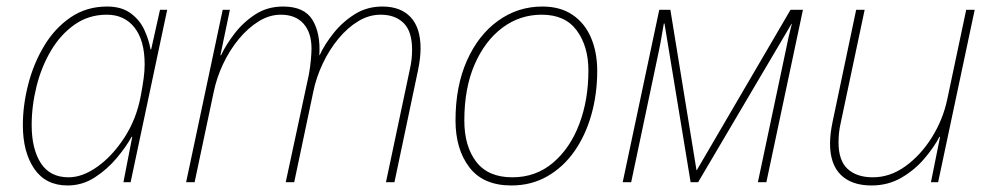

<svg xmlns="http://www.w3.org/2000/svg" viewBox="-20 -558 3034 588"><path d="M187 10Q120 10 85 -41Q50 -92 50 -175Q50 -236 66.5 -300Q83 -364 115.5 -418Q148 -472 196.5 -505Q245 -538 308 -538Q352 -538 380 -517.5Q408 -497 422 -466.5Q436 -436 441 -407H443L470 -528H492L380 0H358L385 -139H383Q366 -108 337 -73.5Q308 -39 270 -14.5Q232 10 187 10ZM190 -15Q233 -15 279 -48Q325 -81 361.5 -137.5Q398 -194 411 -264Q417 -296 420 -318.5Q423 -341 423 -361Q423 -434 392 -473.5Q361 -513 307 -513Q252 -513 209 -483Q166 -453 136.5 -403.5Q107 -354 92 -294Q77 -234 77 -175Q77 -102 105 -58.5Q133 -15 190 -15Z M550 0 662 -528H684L655 -389H657Q672 -421 698.5 -455.5Q725 -490 762 -514Q799 -538 847 -538Q912 -538 937 -497Q962 -456 958 -389H959Q974 -422 1001.5 -456.5Q1029 -491 1066.5 -514.5Q1104 -538 1151 -538Q1207 -538 1237.5 -505.5Q1268 -473 1268 -410Q1268 -380 1260 -342L1188 0H1162L1235 -345Q1239 -362 1240.5 -377Q1242 -392 1242 -406Q1242 -462 1216 -487.5Q1190 -513 1146 -513Q1110 -513 1077 -493Q1044 -473 1016 -439Q988 -405 968 -362.5Q948 -320 939 -275L881 0H855L926 -330Q930 -352 932 -374Q934 -396 934 -409Q934 -458 909.5 -485.5Q885 -513 840 -513Q805 -513 772 -492.5Q739 -472 711 -438Q683 -404 663 -361.5Q643 -319 634 -274L576 0Z M1546 10Q1460 10 1417.5 -45.5Q1375 -101 1375 -189Q1375 -294 1410 -372.5Q1445 -451 1505.5 -494.5Q1566 -538 1641 -538Q1696 -538 1733.5 -512.5Q1771 -487 1790 -442.5Q1809 -398 1809 -341Q1809 -270 1791 -206.5Q1773 -143 1739 -94.5Q1705 -46 1656 -18Q1607 10 1546 10ZM1549 -15Q1621 -15 1673.5 -59.5Q1726 -104 1754 -178Q1782 -252 1782 -342Q1782 -416 1746.5 -464.5Q1711 -513 1639 -513Q1572 -513 1518.5 -473Q1465 -433 1433.5 -360.5Q1402 -288 1402 -189Q1402 -110 1438.5 -62.5Q1475 -15 1549 -15Z M1887 0 1999 -528H2033L2113 -37H2114L2401 -528H2439L2327 0H2301L2387 -406Q2391 -427 2395 -444.5Q2399 -462 2405 -485H2404L2118 0H2095L2015 -486H2013Q2009 -464 2006 -445.5Q2003 -427 1998 -403L1913 0Z M2649 10Q2588 10 2555 -22.5Q2522 -55 2522 -118Q2522 -148 2530 -186L2602 -528H2628L2555 -183Q2551 -166 2549.5 -151Q2548 -136 2548 -122Q2548 -66 2576 -40.5Q2604 -15 2653 -15Q2706 -15 2753 -49Q2800 -83 2834 -137.5Q2868 -192 2881 -254L2939 -528H2965L2853 0H2831L2859 -139H2857Q2841 -108 2811.5 -73Q2782 -38 2741 -14Q2700 10 2649 10Z"/></svg>

Font: Noto Sans Disp Thin
Style: Italic
Weight: 100
Italic angle: -12°
Designer: Monotype Design Team
Foundry: Monotype Imaging Inc.
Version: Version 2.000;GOOG;noto-source:20170915:90ef993387c0